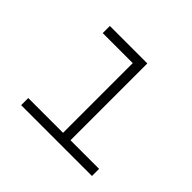

<svg xmlns="http://www.w3.org/2000/svg" viewBox="-126 -678 837 837"><g transform="rotate(45 293.0 -259.0)"><path d="M89.8 0V-43.9H304.2V-473.6H119.1V-517.6H350.1V-43.9H526.4V0Z"/></g></svg>

Font: Caskaydia Cove ExtraLight
Style: Regular
Weight: 200
Monospace: yes
Designer: Aaron Bell
Foundry: Saja Typeworks
Version: Version 4.300; ttfautohint (v1.8.3)